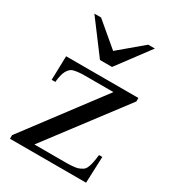

<svg xmlns="http://www.w3.org/2000/svg" viewBox="-167 -770 778 863"><g transform="rotate(30 222.0 -338.5)"><path d="M127.9 -32.7H292Q342.3 -32.7 359.9 -41.5Q368.2 -45.4 374.5 -49.3Q380.9 -53.2 386 -62.3Q391.1 -71.3 395.5 -88.6Q399.9 -106 403.3 -136.7H420.4L415 0H20V-18.6L317.9 -414.1H169.9Q147 -414.1 131.6 -411.9Q116.2 -409.7 107.4 -406.7Q93.3 -400.4 83 -381.8Q72.8 -363.3 68.8 -323.2H49.8L53.2 -447.3H428.2V-429.2ZM255.9 -508.8H193.4L67.4 -676.8H102.1L224.1 -573.7L346.7 -676.8H381.3Z"/></g></svg>

Font: Doulos SIL Phon
Style: Regular
Weight: 400
Designer: Walt Agee, Victor Gaultney, Peter Martin, Debbi Hosken, Becca Hirsbrunner
Foundry: SIL International
Version: Version 5.000